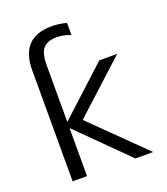

<svg xmlns="http://www.w3.org/2000/svg" viewBox="-139 -857 829 954"><g transform="rotate(-20 275.5 -380.0)"><path d="M412.1 0 158.2 -252H156.2V0H80.1V-586.9Q80.1 -759.8 245.1 -759.8Q284.2 -759.8 323.2 -749V-684.6Q290 -699.2 252 -700.2Q201.2 -700.2 178.7 -674.8Q156.2 -649.4 156.2 -586.9V-288.1H158.2L410.2 -519.5H504.9L231.4 -269.5L505.9 0Z"/></g></svg>

Font: Mgen+ 1c regular
Style: Regular
Weight: 400
Designer: [Source Han Sans]
Ryoko NISHIZUKA  (kana & ideographs); Paul D. Hunt (Latin, Greek & Cyrillic); Wenlong ZHANG  (bopomofo
Version: Version 1.059.20150602